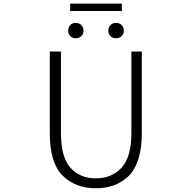

<svg xmlns="http://www.w3.org/2000/svg" viewBox="-20 -1008 1040 1041"><path d="M499 12.7Q388.7 12.7 319.3 -56.2Q250 -125 250 -285.2V-728.5H310.5V-288.1Q310.5 -155.3 362.3 -98.1Q414.1 -41 499 -41Q585 -41 638.7 -98.1Q692.4 -155.3 692.4 -288.1V-728.5H749V-285.2Q749 -202.1 729 -142.1Q709 -82 672.9 -49.3Q636.7 -16.6 593.8 -2Q550.8 12.7 499 12.7ZM420.9 -812Q409.2 -800.8 390.6 -800.8Q372.1 -800.8 360.8 -812Q349.6 -823.2 349.6 -841.8Q349.6 -860.4 360.8 -872.1Q372.1 -883.8 390.6 -883.8Q409.2 -883.8 420.9 -872.1Q432.6 -860.4 432.6 -841.8Q432.6 -823.2 420.9 -812ZM360.4 -948.2V-988.3H640.6V-948.2ZM639.6 -812Q627.9 -800.8 609.4 -800.8Q590.8 -800.8 579.1 -812Q567.4 -823.2 567.4 -841.8Q567.4 -860.4 579.1 -872.1Q590.8 -883.8 609.4 -883.8Q627.9 -883.8 639.6 -872.1Q651.4 -860.4 651.4 -841.8Q651.4 -823.2 639.6 -812Z"/></svg>

Font: Gen Shin Gothic Monospace Light
Style: Regular
Weight: 300
Designer: [Source Han Sans]
Ryoko NISHIZUKA  (kana & ideographs); Paul D. Hunt (Latin, Greek & Cyrillic); Wenlong ZHANG  (bopomofo
Version: Version 1.002.20150607